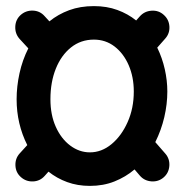

<svg xmlns="http://www.w3.org/2000/svg" viewBox="-20 -564 606 632"><path d="M518.6 20Q501.5 34.7 478.3 33Q455.1 31.2 440.4 14.2L422.9 -6.3Q393.6 18.6 356.9 33.2Q320.3 47.9 275.9 47.9Q235.4 47.9 201.2 35.4Q167 22.9 139.6 1L127 15.1Q111.8 32.2 88.9 33.2Q65.9 34.2 48.8 19Q31.7 3.9 30.8 -19.3Q29.8 -42.5 44.9 -59.1L69.8 -86.4Q34.7 -156.2 34.7 -237.3Q34.7 -279.3 44.2 -322.8Q53.7 -366.2 73.2 -404.8L44.4 -436Q29.3 -453.1 30.3 -476.3Q31.2 -499.5 47.9 -514.6Q64.9 -529.8 88.1 -529.1Q111.3 -528.3 126.5 -511.2L142.6 -493.7Q171.4 -517.1 207.8 -530.5Q244.1 -543.9 289.1 -543.9Q331.5 -543.9 366.2 -531.2Q400.9 -518.6 428.2 -496.6L440.4 -510.3Q455.6 -527.3 479 -528.8Q502.4 -530.3 519 -515.1Q536.1 -500 537.6 -477.1Q539.1 -454.1 523.9 -437L497.6 -407.2Q514.2 -373 522.5 -335.9Q530.8 -298.8 530.8 -262.7Q530.8 -221.2 520.8 -178.2Q510.7 -135.3 491.2 -96.2L524.4 -58.1Q539.1 -41 537.4 -17.8Q535.6 5.4 518.6 20ZM289.1 -433.6Q246.1 -433.6 213.9 -408Q181.6 -382.3 163.8 -338.1Q146 -293.9 146 -237.3Q146 -185.5 163.8 -146.2Q181.6 -106.9 211.4 -84.7Q241.2 -62.5 275.9 -62.5Q314.5 -62.5 347.2 -89.6Q379.9 -116.7 400.1 -162.1Q420.4 -207.5 420.4 -262.7Q420.4 -310.5 403.6 -349.4Q386.7 -388.2 357.2 -410.9Q327.6 -433.6 289.1 -433.6Z"/></svg>

Font: Mikhak-FD SemiBold
Style: Regular
Weight: 600
Designer: Amin Abedi
Version: Version 3.2